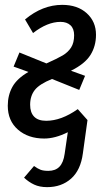

<svg xmlns="http://www.w3.org/2000/svg" viewBox="-20 -558 428 790"><path d="M300 -109 340 -64 321 73Q312 142 272.5 177Q233 212 174 212Q143 212 120.5 201.5Q98 191 79 173L120 125Q135 136 147 140.5Q159 145 179 145Q208 145 224.5 128Q241 111 246 75L259 -14Q207 12 162 12Q96 12 54 -24.5Q12 -61 12 -123Q12 -166 31 -200.5Q50 -235 97 -262L36 -284L60 -342L171 -297Q216 -317 238 -330Q260 -343 272.5 -362.5Q285 -382 285 -413Q285 -440 270 -454Q255 -468 229 -468Q175 -468 116 -422L83 -478Q155 -538 236 -538Q299 -538 337 -503.5Q375 -469 375 -415Q375 -368 352 -331.5Q329 -295 272 -267L330 -246L306 -188L194 -233Q142 -212 123 -187.5Q104 -163 104 -127Q104 -95 120.5 -78Q137 -61 170 -61Q232 -61 300 -109Z"/></svg>

Font: Fira Sans Extra Condensed
Style: Italic
Weight: 400
Width: 3
Italic angle: -8°
Designer: Carrois Corporate & Edenspiekermann AG
Foundry: Carrois Corporate GbR & Edenspiekermann AG
Version: Version 4.203